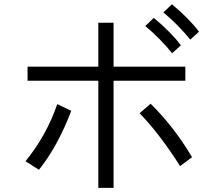

<svg xmlns="http://www.w3.org/2000/svg" viewBox="-20 -870 1040 922"><path d="M112.3 -482.4V-549.8H452.1V-760.7H525.4V-549.8H870.1V-482.4H525.4V32.2H452.1V-482.4ZM102.5 -95.7Q204.1 -220.7 254.9 -370.1L322.3 -337.9Q255.9 -165 167 -54.7ZM650.4 -326.2 703.1 -372.1Q814.5 -262.7 902.3 -115.2L844.7 -72.3Q747.1 -226.6 650.4 -326.2ZM764.6 -810.5 805.7 -849.6Q890.6 -778.3 935.5 -717.8L893.6 -679.7Q836.9 -750 764.6 -810.5ZM677.7 -745.1 718.8 -784.2Q803.7 -712.9 848.6 -652.3L806.6 -614.3Q750 -684.6 677.7 -745.1Z"/></svg>

Font: Gothic A1
Style: Regular
Weight: 400
Designer: HanYang I&C Co.,Ltd.
Foundry: HanYang I&C Co.,Ltd.
Version: Version 2.50